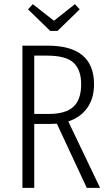

<svg xmlns="http://www.w3.org/2000/svg" viewBox="-20 -905 527 925"><path d="M398 0 254 -309 222 -308H145V0H88V-685H210Q433 -685 433 -499Q433 -432 401 -386Q369 -340 309 -320L462 0ZM371 -499Q371 -569 334 -603Q297 -637 207 -637H145V-356H215Q296 -356 333.5 -390.5Q371 -425 371 -499ZM341 -885 364 -860 257 -756H222L115 -860L138 -885L240 -805Z"/></svg>

Font: Fira Sans Extra Condensed Light
Style: Regular
Weight: 300
Width: 1
Designer: Carrois Corporate & Edenspiekermann AG
Foundry: Carrois Corporate GbR & Edenspiekermann AG
Version: Version 4.203